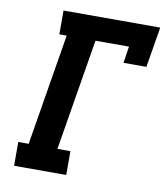

<svg xmlns="http://www.w3.org/2000/svg" viewBox="-82 -805 765 874"><g transform="rotate(10 300.0 -367.5)"><path d="M42 0V-110H90L175 -625H141V-735H588L557 -548H451L463 -625H308L223 -110H283V0Z"/></g></svg>

Font: Iosevka Curly Slab XBdExObl
Style: Regular
Weight: 800
Width: 7
Italic angle: -9°
Monospace: yes
Designer: Belleve Invis
Foundry: Belleve Invis
Version: Version 11.1.0; ttfautohint (v1.8.3)